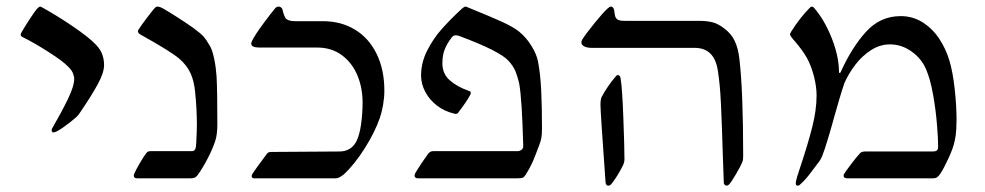

<svg xmlns="http://www.w3.org/2000/svg" viewBox="-20 -548 3027 590"><path d="M190.4 -342.3Q173.8 -359.9 128.2 -388.9Q82.5 -418 49.3 -434.1Q43.5 -437 43.5 -440.9Q43.5 -443.4 45.4 -447.3Q50.8 -457.5 69.6 -486.8Q88.4 -516.1 97.2 -524.4Q100.6 -527.8 104.5 -527.8Q105.5 -527.8 108.4 -525.9Q155.3 -500 204.1 -466.8Q252.9 -433.6 274.9 -410.6Q289.6 -395 294.7 -379.6Q299.8 -364.3 299.8 -348.1Q299.8 -324.7 280.5 -289.3Q261.2 -253.9 226.6 -203.1Q219.2 -191.9 214.6 -188.2Q210 -184.6 209 -183.6Q197.3 -172.9 174.8 -157Q152.3 -141.1 144.5 -141.1Q138.7 -141.1 138.7 -147.9Q138.7 -151.9 142.1 -156.7Q168 -201.2 188 -242.2Q208 -283.2 208 -305.7Q208 -313.5 204.1 -323Q200.2 -332.5 190.4 -342.3Z M429.2 -77.1Q432.1 -80.6 434.8 -82Q437.5 -83.5 441.9 -83.5H568.8Q576.7 -83.5 579.6 -89.1Q582.5 -94.7 583 -108.4Q585 -145.5 585 -164.6Q585 -212.9 579.6 -265.1Q576.7 -297.9 565.7 -322.5Q554.7 -347.2 530.8 -367.7Q505.4 -389.6 411.6 -441.9Q408.2 -443.8 406 -446.3Q403.8 -448.7 403.8 -452.6Q403.8 -455.1 407.7 -460Q414.1 -470.2 430.7 -492.2Q447.3 -514.2 455.6 -523.4Q460 -527.8 462.9 -527.8Q470.2 -527.8 480 -522.5Q496.6 -513.2 524.4 -495.4Q552.2 -477.5 572.3 -463.4Q595.7 -446.3 604.7 -436.5Q613.8 -426.8 626.5 -404.3Q633.3 -391.1 638.4 -366.2Q643.6 -341.3 645.5 -313Q647.9 -271.5 647.9 -165.5Q647.9 -133.8 641.1 -113.8Q632.8 -89.4 617.9 -60.5Q603 -31.7 587.9 -10.7Q583.5 -4.4 578.1 -2.2Q572.8 0 565.4 0H401.9Q391.1 0 391.1 -8.8Q391.1 -11.2 392.6 -14.2Q397 -24.9 409.2 -45.9Q421.4 -66.9 429.2 -77.1Z M800.8 -76.2Q803.7 -79.1 806.2 -80.1Q808.6 -81.1 814 -81.1L1022.9 -82.5Q1057.6 -82.5 1074.2 -111.8Q1085 -132.8 1089.6 -166.3Q1094.2 -199.7 1094.2 -232.9Q1094.2 -279.3 1077.6 -317.9Q1061 -356.4 1029.5 -379.2Q998 -401.9 954.6 -401.9H776.9Q752 -401.9 752 -414.1Q752 -416.5 754.4 -422.4Q763.7 -440.9 787.4 -473.1Q811 -505.4 824.7 -521.5Q829.6 -527.8 835.9 -527.8Q839.8 -527.8 843.3 -525.4Q846.7 -522.9 848.1 -518.6Q849.6 -510.7 853 -501.5Q856.4 -492.2 860.4 -489.3Q868.7 -482.9 887.2 -482.9H971.7Q1028.8 -482.9 1071.5 -456.5Q1114.3 -430.2 1137.7 -381.8Q1161.1 -333.5 1161.1 -269.5Q1161.1 -248.5 1157.2 -225.8Q1153.3 -203.1 1147.5 -186.5Q1132.3 -142.1 1100.8 -92.3Q1069.3 -42.5 1036.6 -12.2Q1029.3 -6.3 1023.4 -3.2Q1017.6 0 1010.7 0H761.2Q757.8 0 755.6 -1.7Q753.4 -3.4 753.4 -6.8Q753.4 -10.3 755.4 -13.2Q759.8 -20.5 776.4 -43.2Q793 -65.9 800.8 -76.2Z M1295.4 -75.2Q1299.3 -79.6 1302.5 -81.5Q1305.7 -83.5 1310.5 -83.5H1570.3Q1576.7 -83.5 1582.3 -87.6Q1587.9 -91.8 1587.9 -98.6Q1584 -246.6 1575.2 -292.5Q1570.3 -313 1564 -328.9Q1557.6 -344.7 1542.5 -361.3Q1514.6 -391.6 1391.1 -437.5Q1386.7 -439.5 1380.4 -439.5Q1373 -439.5 1368.2 -433.1Q1353.5 -414.1 1346.4 -395.8Q1339.4 -377.4 1339.4 -353.5Q1339.4 -321.3 1362.1 -301.3Q1384.8 -281.2 1420.9 -268.6Q1426.8 -267.6 1426.8 -261.7Q1426.8 -260.3 1424.8 -256.3Q1414.6 -236.3 1386.7 -200.2Q1383.3 -197.8 1380.4 -197.8Q1379.4 -197.8 1378.4 -198.2Q1377.4 -198.7 1376.5 -198.7Q1346.2 -205.6 1323 -223.4Q1299.8 -241.2 1286.9 -265.6Q1273.9 -290 1273.9 -315.9Q1273.9 -355.5 1292.7 -392.6Q1311.5 -429.7 1337.4 -458.7Q1363.3 -487.8 1398.9 -521Q1406.7 -527.8 1410.6 -527.8Q1412.1 -527.8 1415.8 -526.1Q1419.4 -524.4 1422.4 -523.4Q1484.9 -498 1520 -482.2Q1555.2 -466.3 1574.2 -451.7Q1597.2 -433.1 1613.3 -406.7Q1629.4 -380.4 1633.3 -358.9Q1640.6 -321.3 1643.1 -269.5Q1645.5 -217.8 1645.5 -154.8Q1645.5 -136.2 1643.8 -125.5Q1642.1 -114.7 1636.7 -101.1L1632.8 -90.8Q1624.5 -68.4 1616.5 -50Q1608.4 -31.7 1595.2 -10.7Q1589.8 -2.9 1585.4 -1.5Q1581.1 0 1564.9 0H1265.1Q1253.9 0 1253.9 -8.8Q1253.9 -12.7 1257.8 -19Q1272.5 -43.5 1295.4 -75.2Z M2114.7 -400.9H1799.8Q1783.7 -400.9 1775.1 -405.5Q1766.6 -410.2 1766.6 -417.5Q1766.6 -422.9 1770 -427.7Q1781.2 -445.3 1807.4 -477.5Q1833.5 -509.8 1847.7 -522.5Q1854 -527.8 1856.9 -527.8Q1864.7 -527.8 1867.2 -517.1Q1867.7 -514.2 1868.4 -508.1Q1869.1 -502 1870.8 -496.8Q1872.6 -491.7 1876 -489.3Q1879.9 -485.8 1886.2 -484.9Q1892.6 -483.9 1901.4 -483.9H2129.9Q2151.4 -483.9 2168.7 -479.7Q2186 -475.6 2205.1 -460.9Q2227.1 -444.8 2237.8 -422.1Q2248.5 -399.4 2252 -367.7Q2263.7 -270 2263.7 -69.3Q2263.7 -62 2263.2 -58.1Q2262.7 -54.2 2260.3 -48.3Q2255.9 -37.1 2241.2 -12.2Q2226.6 12.7 2220.2 19Q2216.8 22.5 2212.9 22.5Q2209 22.5 2206.5 19.5Q2204.1 16.6 2204.1 12.2L2201.2 -70.3Q2198.2 -171.4 2195.3 -231.2Q2192.4 -291 2186 -330.1Q2175.8 -400.9 2114.7 -400.9ZM1828.6 -249.5Q1835.4 -263.2 1847.7 -281.2Q1859.9 -299.3 1873.5 -314.9Q1876 -317.4 1878.4 -317.4Q1885.7 -317.4 1887.2 -306.2Q1892.1 -276.9 1895.5 -185.8Q1898.9 -94.7 1898.9 -58.6Q1898.9 -49.8 1894.5 -40Q1877 -5.4 1859.4 16.6Q1856.9 20 1854.5 21.2Q1852.1 22.5 1848.6 22.5Q1845.7 22.5 1843.5 19.8Q1841.3 17.1 1840.8 12.2Q1825.2 -204.1 1825.2 -225.6Q1825.2 -242.7 1828.6 -249.5Z M2459.5 -370.1Q2447.3 -392.1 2422.4 -421.4Q2415.5 -428.7 2411.1 -435.1Q2410.6 -436 2409.2 -438.2Q2407.7 -440.4 2407.7 -442.9Q2407.7 -444.8 2411.1 -450.7Q2439.5 -495.6 2469.2 -524.9Q2472.2 -527.8 2475.1 -527.8Q2477.5 -527.8 2480.5 -524.9Q2512.7 -488.8 2535.4 -431.9Q2558.1 -375 2558.1 -327.1Q2558.1 -323.7 2560.5 -323.7Q2562 -323.7 2563 -325.7Q2596.7 -400.9 2640.6 -449.7Q2684.6 -498.5 2747.6 -498.5Q2784.7 -498.5 2814.9 -479.5Q2845.2 -460.4 2865.7 -429.7Q2886.2 -398.9 2897 -363.3Q2907.7 -328.6 2913.6 -275.6Q2919.4 -222.7 2919.4 -180.2Q2919.4 -170.4 2918.5 -150.6Q2917.5 -130.9 2913.6 -114.7Q2909.7 -94.2 2894.8 -62Q2879.9 -29.8 2870.1 -15.1Q2864.3 -6.3 2859.6 -3.2Q2855 0 2847.2 0H2584.5Q2572.3 0 2572.3 -7.8Q2572.3 -11.7 2574.2 -14.2Q2577.6 -20 2595.9 -44.2Q2614.3 -68.4 2618.2 -71.8Q2619.1 -72.8 2621.6 -75.9Q2624 -79.1 2628.2 -80.8Q2632.3 -82.5 2638.2 -82.5H2846.2Q2854 -82.5 2858.4 -85.2Q2862.8 -87.9 2862.8 -98.6Q2862.8 -123 2859.1 -167Q2855.5 -210.9 2847.2 -257.6Q2838.9 -304.2 2826.2 -334Q2812.5 -367.2 2781.7 -389.4Q2751 -411.6 2714.4 -411.6Q2684.1 -411.6 2656.7 -394Q2629.4 -376.5 2608.6 -349.4Q2587.9 -322.3 2574.7 -292.5Q2568.4 -274.4 2558.6 -241.2Q2548.8 -208 2544.4 -191.9Q2537.6 -166.5 2525.6 -126.2Q2513.7 -85.9 2506.8 -69.3Q2502.9 -59.6 2498 -52.7Q2480 -28.3 2466.1 -10.5Q2452.1 7.3 2437.5 20Q2435.5 22.5 2430.7 22.5Q2425.3 22.5 2425.3 14.2Q2425.3 9.3 2429.9 -6.1Q2434.6 -21.5 2440.9 -40Q2462.4 -104.5 2475.8 -157Q2489.3 -209.5 2489.3 -255.4Q2489.3 -281.7 2481.2 -313.5Q2473.1 -345.2 2459.5 -370.1Z"/></svg>

Font: David Libre
Style: Regular
Weight: 400
Version: Version 1.000